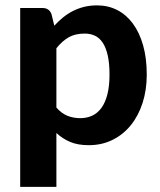

<svg xmlns="http://www.w3.org/2000/svg" viewBox="-20 -546 611 732"><path d="M187 -448Q202.5 -465 220 -479.2Q237.5 -493.5 257.5 -503.8Q277.5 -514 300.5 -519.8Q323.5 -525.5 350.5 -525.5Q392 -525.5 426.8 -507.8Q461.5 -490 486.5 -456.2Q511.5 -422.5 525.5 -373.5Q539.5 -324.5 539.5 -261.5Q539.5 -203.5 523.8 -154.2Q508 -105 479 -69Q450 -33 409.2 -12.8Q368.5 7.5 318.5 7.5Q276.5 7.5 247.2 -5Q218 -17.5 195 -39V166.5H57V-515.5H142Q168 -515.5 176.5 -491.5ZM195 -136Q214.5 -113.5 237.2 -104.5Q260 -95.5 286 -95.5Q311 -95.5 331.5 -105Q352 -114.5 366.8 -134.8Q381.5 -155 389.5 -186.5Q397.5 -218 397.5 -261.5Q397.5 -304.5 390.8 -334.5Q384 -364.5 371.8 -383Q359.5 -401.5 342 -409.8Q324.5 -418 303 -418Q266.5 -418 241.8 -403.8Q217 -389.5 195 -362Z"/></svg>

Font: Lato
Style: Regular
Weight: 800
Designer: Lukasz Dziedzic with Adam Twardoch and Botio Nikoltchev
Foundry: tyPoland Lukasz Dziedzic
Version: Version 2.015; 2015-08-06; http://www.latofonts.com/; ttfaut